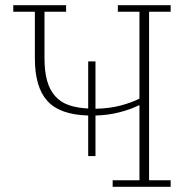

<svg xmlns="http://www.w3.org/2000/svg" viewBox="-20 -718 727 738"><path d="M319 -274Q210 -277 162 -330Q114 -383 114 -494V-673H31V-698H234V-673H151V-495Q151 -444 161 -408Q171 -372 192 -348.5Q213 -325 244.5 -314Q276 -303 319 -301V-482H347V-300Q401 -301 444 -312.5Q487 -324 516 -339V-673H433V-698H636V-673H553V-25H636V0H413V-25H516V-313H513Q484 -298 439.5 -286.5Q395 -275 347 -274V-118H319Z"/></svg>

Font: IBM Plex Serif ExtraLight
Style: Regular
Weight: 200
Designer: Mike Abbink, Paul van der Laan, Pieter van Rosmalen
Foundry: Bold Monday
Version: Version 2.5